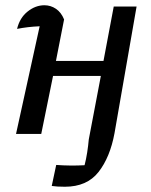

<svg xmlns="http://www.w3.org/2000/svg" viewBox="-20 -510 573 731"><path d="M41 0 131 -410Q85 -408 45 -400Q55 -442 85 -466Q115 -490 149 -490Q173 -490 193 -476.5Q213 -463 224 -436L193 -278H374L413 -485H500L416 -3Q399 89 355 145Q311 201 227 201Q196 201 177 198L194 118Q249 122 302 119Q308 96 312 70Q316 44 318 21L364 -221H182L137 0Z"/></svg>

Font: Piazzolla Medium
Style: Italic
Weight: 500
Italic angle: -11.3°
Designer: Juan Pablo del Peral
Foundry: Huerta Tipografica
Version: Version 1.330